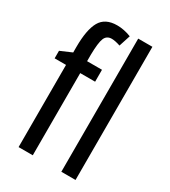

<svg xmlns="http://www.w3.org/2000/svg" viewBox="-188 -857 838 949"><g transform="rotate(30 231.5 -382.5)"><path d="M155 -469V0H74V-469H9V-512L74 -540V-571Q74 -670 101 -717.5Q128 -765 196 -765Q235 -765 276 -749L255 -684Q225 -694 206 -694Q177 -694 166.5 -668.5Q156 -643 155 -574V-537H240V-469ZM318 0V-760H399V0Z"/></g></svg>

Font: Noto Sans UI Cond
Style: Regular
Weight: 400
Width: 3
Designer: Monotype Design Team
Foundry: Monotype Imaging Inc.
Version: Version 1.001